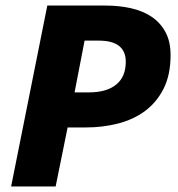

<svg xmlns="http://www.w3.org/2000/svg" viewBox="-20 -670 640 690"><path d="M20 0 150 -650H360Q408 -650 450.5 -640.5Q493 -631 524.5 -610Q556 -589 574.5 -555Q593 -521 593 -472Q593 -401 568 -351.5Q543 -302 501 -271Q459 -240 404 -226Q349 -212 289 -212H223L180 0ZM248 -338H300Q363 -338 397.5 -366Q432 -394 432 -448Q432 -524 335 -524H284Z"/></svg>

Font: Source Code Pro Black
Style: Italic
Weight: 900
Italic angle: -11°
Monospace: yes
Designer: Paul D. Hunt, Teo Tuominen
Foundry: Adobe Systems Incorporated
Version: Version 1.050;PS 1.000;hotconv 16.6.51;makeotf.lib2.5.65220